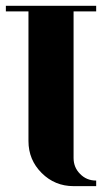

<svg xmlns="http://www.w3.org/2000/svg" viewBox="-20 -635 348 655"><path d="M0 -596.2V-615.2H308.1V-596.2H231V-96.2Q231 -64 252.9 -42Q274.9 -19 308.1 -19V0H231Q167 0 122.1 -44.9Q77.1 -89.8 77.1 -153.8V-596.2Z"/></svg>

Font: Hjet
Style: Regular
Weight: 400
Designer: T. Christopher White
Version: Version 1.2